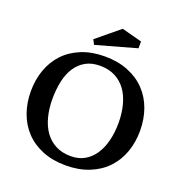

<svg xmlns="http://www.w3.org/2000/svg" viewBox="-161 -1059 1152 1216"><g transform="rotate(20 415.0 -451.5)"><path d="M47 -350Q47 -428 71 -495Q95 -562 141.5 -611.5Q188 -661 257 -689Q326 -717 414 -717Q502 -717 571.5 -689Q641 -661 688 -611.5Q735 -562 759 -495Q783 -428 783 -350Q783 -272 759 -205Q735 -138 688 -88.5Q641 -39 571.5 -11Q502 17 414 17Q326 17 257 -11Q188 -39 141.5 -88.5Q95 -138 71 -205Q47 -272 47 -350ZM192 -350Q192 -286 206.5 -230Q221 -174 250 -134Q279 -94 322.5 -71.5Q366 -49 424 -49Q477 -49 516.5 -71.5Q556 -94 583 -134Q610 -174 624 -230Q638 -286 638 -350Q638 -414 623.5 -470Q609 -526 580 -566Q551 -606 507.5 -628.5Q464 -651 405 -651Q349 -651 309 -628.5Q269 -606 242.5 -566Q216 -526 204 -470Q192 -414 192 -350ZM459 -920 595 -884V-838L323 -762L306 -794Z"/></g></svg>

Font: PT Serif Caption
Style: Semibold
Weight: 600
Designer: A.Korolkova, O.Umpeleva, V.Yefimov
Foundry: ParaType Ltd
Version: Version 1.00;May 2, 2020;FontCreator 12.0.0.2544 64-bit